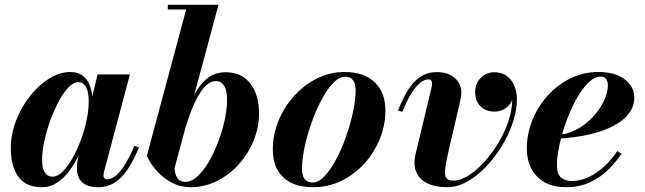

<svg xmlns="http://www.w3.org/2000/svg" viewBox="-20 -770 2686 800"><path d="M155.5 10Q86.7 10 55.9 -34.3Q25 -78.5 25 -152.5Q25 -210 46.5 -266.2Q68 -322.5 104 -368.5Q140 -414.5 184.1 -442.2Q228.2 -470 273.5 -470Q304.7 -470 325.1 -454.3Q345.5 -438.5 355.5 -410.4Q365.5 -382.3 365.5 -344.5Q365.5 -319.5 359.4 -283.6Q353.2 -247.8 341 -207.9Q328.7 -168 311 -129.4Q293.3 -90.8 269.9 -59.3Q246.5 -27.8 217.9 -8.9Q189.2 10 155.5 10ZM198.8 -33.8Q219 -33.8 240.3 -54.4Q261.5 -75 281 -109.1Q300.5 -143.3 316.1 -184.8Q331.7 -226.3 340.7 -268.6Q349.7 -311 349.7 -347.5Q349.7 -372 345 -390Q340.2 -408 330.6 -417.7Q321 -427.5 305.5 -427.5Q285.8 -427.5 264.8 -405.4Q243.8 -383.2 224.3 -346.7Q204.8 -310.2 189.1 -266.9Q173.5 -223.5 164.4 -180.2Q155.3 -137 155.3 -101.7Q155.3 -69.5 166.6 -51.6Q178 -33.8 198.8 -33.8ZM389.3 10Q343 10 321.7 -11.1Q300.5 -32.3 300.5 -68.8Q300.5 -78.3 301.1 -85.4Q301.7 -92.5 302.7 -97.5L318 -174.8L343.7 -254.3L357.7 -340.3L386.7 -460H521.3L413.3 -53.8Q411.3 -46.3 411.3 -38.5Q411.3 -32.3 414.9 -27.6Q418.5 -23 426.5 -23Q441.8 -23 459.1 -35.4Q476.5 -47.8 496.6 -78.1Q516.8 -108.5 540 -162.3L559.3 -155.8Q535.3 -98.3 510 -61.6Q484.8 -25 455.5 -7.5Q426.3 10 389.3 10Z M774.8 10Q734.3 10 699.3 -7.2Q664.3 -24.5 636.8 -54Q609.2 -83.5 591.7 -120L755.7 -730.5H679.2V-750H890.3L707.3 -69.5Q708 -45.7 718.6 -29Q729.3 -12.3 752.5 -12.3Q778 -12.3 803.1 -35.4Q828.2 -58.5 850.5 -96.6Q872.7 -134.8 889.7 -180.4Q906.7 -226 916.5 -272Q926.2 -318 926.2 -355.8Q926.2 -393.5 913.7 -412.9Q901.2 -432.2 880 -432.2Q856.8 -432.2 836.5 -411.9Q816.3 -391.5 799 -357.9Q781.8 -324.2 767.9 -284.2Q754 -244.2 743.3 -205H725.8Q744 -265.7 762.5 -314.5Q781 -363.2 803 -397.7Q825 -432.2 853.5 -450.6Q882 -469 919.8 -469Q987 -469 1023.1 -421.9Q1059.3 -374.8 1059.3 -297.5Q1059.3 -239 1036.8 -184Q1014.3 -129 974.8 -85.3Q935.3 -41.5 883.9 -15.8Q832.5 10 774.8 10Z M1285.3 10Q1204 10 1160.4 -31Q1116.7 -72 1116.7 -147Q1116.7 -209.7 1140.7 -267.7Q1164.7 -325.7 1206.3 -371.2Q1247.8 -416.7 1301.5 -443.4Q1355.3 -470 1414.8 -470Q1496.3 -470 1541 -427.5Q1585.8 -385 1585.8 -310Q1585.8 -248.3 1562.4 -190.9Q1539 -133.5 1497.8 -88.1Q1456.5 -42.8 1402 -16.4Q1347.5 10 1285.3 10ZM1282.8 -9.5Q1303.3 -9.5 1324.3 -28.4Q1345.3 -47.3 1365.2 -79.5Q1385.2 -111.8 1402.7 -152.1Q1420.2 -192.5 1433.5 -235.9Q1446.7 -279.3 1454.2 -320.6Q1461.7 -362 1461.7 -395.3Q1461.7 -421 1451.2 -435.6Q1440.8 -450.3 1417.3 -450.3Q1397 -450.3 1375.9 -431.4Q1354.8 -412.5 1334.8 -380.2Q1314.8 -348 1297.3 -307.6Q1279.8 -267.2 1266.5 -223.9Q1253.3 -180.5 1245.8 -139.4Q1238.3 -98.2 1238.3 -64.5Q1238.3 -39.2 1249 -24.4Q1259.8 -9.5 1282.8 -9.5Z M1842.8 10Q1794.8 10 1761.4 -5.7Q1728 -21.5 1714.5 -52.9Q1701 -84.2 1712.2 -131L1777.7 -403.7Q1778.7 -408.2 1779.5 -413.9Q1780.2 -419.5 1780.2 -423Q1780.2 -430.2 1776.6 -434.7Q1773 -439.2 1764.7 -439.2Q1752.8 -439.2 1739.5 -431.1Q1726.3 -423 1712.3 -406.5Q1698.3 -390 1684.3 -364.5Q1670.3 -339 1656.5 -304L1637.8 -309.5Q1652 -343.7 1667.4 -373Q1682.8 -402.2 1701.6 -423.9Q1720.5 -445.5 1745 -457.5Q1769.5 -469.5 1801.3 -469.5Q1848 -469.5 1875.1 -444.7Q1902.3 -420 1902.3 -385.7Q1902.3 -374.7 1900.1 -363Q1898 -351.2 1895.5 -340.5L1848.8 -140.3Q1837.8 -92 1834.8 -65.4Q1831.8 -38.7 1839.8 -28.1Q1847.8 -17.5 1868.8 -17.5Q1898.3 -17.5 1931.8 -38.5Q1965.3 -59.5 1997.5 -94.9Q2029.8 -130.2 2056.3 -174.4Q2082.8 -218.5 2098.5 -265.7Q2114.3 -313 2114.3 -356.5Q2114.3 -384.5 2104.5 -405.2Q2094.8 -426 2078.1 -437.5Q2061.5 -449 2040.8 -449V-468Q2063.8 -468 2081.6 -456.7Q2099.5 -445.5 2109.6 -426.2Q2119.8 -407 2119.8 -383.2Q2119.8 -350 2096.8 -327.5Q2073.8 -305 2040.8 -305Q2003.5 -305 1981.6 -327.4Q1959.8 -349.7 1959.8 -387Q1959.8 -421.2 1982.6 -445.1Q2005.5 -469 2040.8 -469Q2069.8 -469 2090.6 -454.1Q2111.5 -439.2 2122.6 -413.7Q2133.8 -388.2 2133.8 -356.5Q2133.8 -311 2117 -260.4Q2100.3 -209.7 2071.1 -161.7Q2042 -113.7 2004.8 -74.9Q1967.5 -36 1925.9 -13Q1884.3 10 1842.8 10Z M2338.3 10Q2284 10 2247.8 -11.3Q2211.5 -32.5 2193.2 -68.8Q2175 -105 2175 -150Q2175 -211.5 2198 -268.9Q2221 -326.3 2261.9 -371.6Q2302.8 -417 2356.9 -443.5Q2411 -470 2473 -470Q2544 -470 2583.4 -439Q2622.8 -408 2622.8 -363Q2622.8 -326.5 2600 -296.6Q2577.3 -266.7 2535 -244.9Q2492.8 -223 2434.3 -209.6Q2375.8 -196.2 2303.8 -192.2V-207.7Q2339 -210 2370.8 -224.6Q2402.5 -239.3 2428.4 -261.8Q2454.3 -284.3 2473.3 -310.9Q2492.3 -337.5 2502.5 -364.3Q2512.8 -391 2512.8 -413.5Q2512.8 -428.8 2506.1 -439.8Q2499.5 -450.8 2482.8 -450.8Q2460.5 -450.8 2438.5 -432Q2416.5 -413.2 2396.1 -381.6Q2375.8 -350 2358.4 -310.9Q2341 -271.7 2328 -230.1Q2315 -188.5 2307.8 -149.7Q2300.5 -111 2300.5 -81Q2300.5 -44.5 2317.9 -30.1Q2335.3 -15.8 2362.8 -15.8Q2396.8 -15.8 2430.8 -31.2Q2464.8 -46.7 2495.9 -74.9Q2527 -103 2552 -140.5L2569.3 -129.3Q2546 -94 2513.4 -62.1Q2480.8 -30.3 2437.5 -10.1Q2394.3 10 2338.3 10Z"/></svg>

Font: Bodoni Moda
Style: Italic
Weight: 400
Italic angle: -13°
Designer: Owen Earl
Foundry: indestructible type
Version: Version 2.005